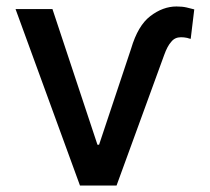

<svg xmlns="http://www.w3.org/2000/svg" viewBox="-20 -573 649 593"><path d="M281 -126H286L385 -423Q406 -494 444 -523Q483 -553 525 -553Q543 -553 556 -550L580 -544L569 -453Q567 -453 564.5 -454Q562 -455 558 -456Q548 -458 539 -458Q520 -458 509 -444Q497 -431 487 -403L340 0H227L28 -545H142Z"/></svg>

Font: Sinter Medium
Style: Regular
Weight: 500
Foundry: Adobe & rsms
Version: Version 1.000